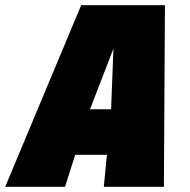

<svg xmlns="http://www.w3.org/2000/svg" viewBox="-60 -718 730 738"><path d="M574 -698 570 0H339L351 -123H229L190 0H-40L252 -698ZM367 -298 376 -531 286 -298Z"/></svg>

Font: Azeret Mono Black
Style: Italic
Weight: 900
Italic angle: -12°
Designer: Martin Vácha
Foundry: Displaay
Version: Version 1.000; Glyphs 3.0.3, build 3074